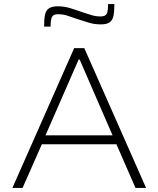

<svg xmlns="http://www.w3.org/2000/svg" viewBox="-20 -925 780 945"><path d="M41 0 345 -688H395L699 0H647L553 -215H186L91 0ZM204 -259H534L372 -632H367ZM197 -794Q197 -830 201.5 -852Q206 -874 221 -884Q236 -894 265 -894Q295 -894 323.5 -885.5Q352 -877 382 -866Q405 -859 427.5 -851.5Q450 -844 475 -844Q499 -844 505.5 -857.5Q512 -871 512 -905H543Q543 -869 538.5 -847Q534 -825 519.5 -815Q505 -805 476 -805Q443 -805 415.5 -814Q388 -823 358 -832Q335 -840 313 -847.5Q291 -855 266 -855Q242 -855 235.5 -841Q229 -827 229 -794Z"/></svg>

Font: Saira SemiExpanded ExtraLight
Style: Regular
Weight: 250
Width: 6
Designer: Hector Gatti with collaboration of the Omnibus-Type team
Foundry: Omnibus-Type
Version: Version 1.101